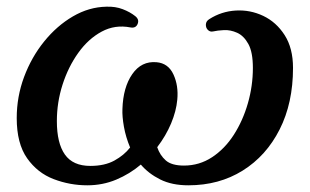

<svg xmlns="http://www.w3.org/2000/svg" viewBox="-20 -542 926 574"><path d="M241 12Q189 12 140.5 -6.5Q92 -25 61 -69Q30 -113 30 -189Q30 -253 52 -312Q74 -371 112 -418Q150 -465 198 -493Q246 -521 298 -522Q325 -523 347 -514.5Q369 -506 384 -494Q397 -484 391.5 -470.5Q386 -457 370 -460Q324 -469 284 -447.5Q244 -426 214 -384Q184 -342 167 -289Q150 -236 150 -180Q150 -114 174 -80Q198 -46 250 -46Q293 -46 322 -62Q351 -78 369 -101Q356 -132 350.5 -163Q345 -194 346 -216Q348 -281 375.5 -320.5Q403 -360 448 -356Q483 -353 498.5 -319.5Q514 -286 510 -244Q507 -210 491.5 -173Q476 -136 450 -102Q458 -78 475.5 -62.5Q493 -47 530 -47Q576 -47 614 -72Q652 -97 679 -139Q706 -181 721 -233Q736 -285 736 -339Q736 -386 722.5 -410.5Q709 -435 689 -444Q669 -453 649.5 -452Q630 -451 617 -448Q608 -446 601.5 -452.5Q595 -459 595.5 -469Q596 -479 606 -485Q642 -508 685 -510.5Q728 -513 767 -494.5Q806 -476 831 -437Q856 -398 856 -339Q856 -234 816 -155Q776 -76 705.5 -32Q635 12 543 12Q494 12 459 -5.5Q424 -23 401 -50Q368 -22 327.5 -5Q287 12 241 12Z"/></svg>

Font: Zen Antique
Style: Regular
Weight: 400
Designer: Yoshimichi Ohira
Foundry: Positype
Version: Version 1.001